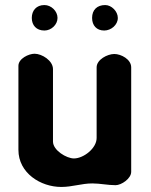

<svg xmlns="http://www.w3.org/2000/svg" viewBox="-20 -734 599 761"><path d="M117 -521C94 -521 53 -502 53 -473V-140C53 -48 141 7 223 7C267 7 303 -7 346 -7C377 -7 407 0 438 0C461 0 500 -26 500 -53V-467C500 -499 460 -520 433 -520C406 -520 363 -498 363 -467V-187C363 -146 311 -106 273 -106C244 -106 190 -138 190 -173V-460C190 -494 146 -521 117 -521ZM106 -663C106 -634 124 -613 156 -613C183 -613 208 -636 208 -663C208 -690 183 -714 156 -714C124 -714 106 -692 106 -663ZM345 -663C345 -633 363 -613 393 -613C420 -613 447 -635 447 -663C447 -689 422 -714 397 -714C365 -714 345 -695 345 -663Z"/></svg>

Font: Asimov Print
Style: Regular
Weight: 500
Designer: Google
Version: Version 2.000980: 2014